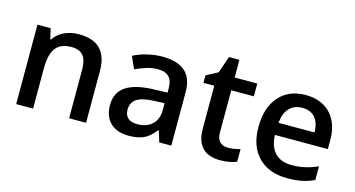

<svg xmlns="http://www.w3.org/2000/svg" viewBox="-74 -956 2332 1261"><g transform="rotate(15 1092.0 -325.0)"><path d="M557.1 0H441.9V-332Q441.9 -394.5 416.7 -425.3Q391.6 -456.1 336.9 -456.1Q264.2 -456.1 230.5 -413.1Q196.8 -370.1 196.8 -269V0H82V-540H171.9L188 -469.2H193.8Q218.3 -507.8 263.2 -528.8Q308.1 -549.8 362.8 -549.8Q557.1 -549.8 557.1 -352.1Z M1054.7 0 1031.7 -75.2H1027.8Q988.8 -25.9 949.2 -8.1Q909.7 9.8 847.7 9.8Q768.1 9.8 723.4 -33.2Q678.7 -76.2 678.7 -154.8Q678.7 -238.3 740.7 -280.8Q802.7 -323.2 929.7 -327.1L1022.9 -330.1V-358.9Q1022.9 -410.6 998.8 -436.3Q974.6 -461.9 923.8 -461.9Q882.3 -461.9 844.2 -449.7Q806.2 -437.5 771 -420.9L733.9 -502.9Q777.8 -525.9 830.1 -537.8Q882.3 -549.8 928.7 -549.8Q1031.7 -549.8 1084.2 -504.9Q1136.7 -460 1136.7 -363.8V0ZM883.8 -78.1Q946.3 -78.1 984.1 -113Q1022 -147.9 1022 -210.9V-257.8L952.6 -254.9Q871.6 -252 834.7 -227.8Q797.9 -203.6 797.9 -153.8Q797.9 -117.7 819.3 -97.9Q840.8 -78.1 883.8 -78.1Z M1498 -83Q1540 -83 1582 -96.2V-9.8Q1563 -1.5 1533 4.2Q1502.9 9.8 1470.7 9.8Q1307.6 9.8 1307.6 -162.1V-453.1H1233.9V-503.9L1313 -545.9L1352.1 -660.2H1422.9V-540H1576.7V-453.1H1422.9V-164.1Q1422.9 -122.6 1443.6 -102.8Q1464.4 -83 1498 -83Z M1925.8 9.8Q1799.8 9.8 1728.8 -63.7Q1657.7 -137.2 1657.7 -266.1Q1657.7 -398.4 1723.6 -474.1Q1789.6 -549.8 1904.8 -549.8Q2011.7 -549.8 2073.7 -484.9Q2135.7 -419.9 2135.7 -306.2V-244.1H1775.9Q1778.3 -165.5 1818.4 -123.3Q1858.4 -81.1 1931.2 -81.1Q1979 -81.1 2020.3 -90.1Q2061.5 -99.1 2108.9 -120.1V-26.9Q2066.9 -6.8 2023.9 1.5Q1981 9.8 1925.8 9.8ZM1904.8 -462.9Q1850.1 -462.9 1817.1 -428.2Q1784.2 -393.6 1777.8 -327.1H2022.9Q2022 -394 1990.7 -428.5Q1959.5 -462.9 1904.8 -462.9Z"/></g></svg>

Font: f1_46894          
Style: Regular
Weight: 600
Foundry: Ascender Corporation
Version: Version 1.10